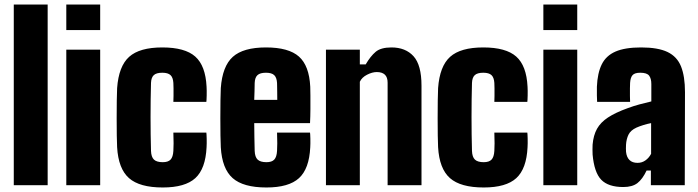

<svg xmlns="http://www.w3.org/2000/svg" viewBox="-20 -820 3092 850"><path d="M41 0V-800H191V0Z M273.5 -687V-800H423.5V-687ZM273.5 0V-600H423.5V0Z M747.5 -369Q748 -378 748.2 -395.2Q748.5 -412.5 748.2 -429.2Q748 -446 747.5 -453Q746 -477 734.8 -487.5Q723.5 -498 698.5 -498Q672.5 -498 661 -487.5Q649.5 -477 648.5 -453Q647.5 -417.5 647 -379.2Q646.5 -341 646.5 -301.8Q646.5 -262.5 647 -224.8Q647.5 -187 648.5 -152Q649.5 -125 661.5 -113.5Q673.5 -102 700.5 -102Q724.5 -102 735.2 -113.5Q746 -125 747.5 -152Q748.5 -164 748.5 -185.5Q748.5 -207 747.5 -233H893.5Q894.5 -228 895 -206.2Q895.5 -184.5 894.5 -168Q890 -73 844.8 -31.5Q799.5 10 700.5 10Q598 10 551 -31.5Q504 -73 498.5 -168Q497.5 -185 497 -220.2Q496.5 -255.5 496.5 -297Q496.5 -338.5 497 -375Q497.5 -411.5 498.5 -430Q505.5 -527 551.8 -568.5Q598 -610 698.5 -610Q799 -610 844.5 -569.5Q890 -529 894.5 -436Q895.5 -419.5 895 -397Q894.5 -374.5 893.5 -369Z M1159.5 10Q1057 10 1010 -31.5Q963 -73 957.5 -168Q956.5 -185 956 -220.2Q955.5 -255.5 955.5 -297Q955.5 -338.5 956 -375Q956.5 -411.5 957.5 -430Q964.5 -527 1010.8 -568.5Q1057 -610 1157.5 -610Q1258 -610 1303.5 -569.5Q1349 -529 1353.5 -436Q1354 -425 1354.2 -397.2Q1354.5 -369.5 1354.2 -336.2Q1354 -303 1352.5 -275H1105.5Q1105.5 -243 1106.2 -211.8Q1107 -180.5 1107.5 -152Q1108.5 -125 1120.5 -113.5Q1132.5 -102 1159.5 -102Q1183.5 -102 1194.2 -113.5Q1205 -125 1206.5 -152Q1207.5 -164 1207.5 -185.5Q1207.5 -207 1206.5 -233H1352.5Q1353.5 -228 1354 -206.2Q1354.5 -184.5 1353.5 -168Q1349 -73 1303.8 -31.5Q1258.5 10 1159.5 10ZM1105.5 -378H1207.5Q1207.5 -396 1207.2 -412Q1207 -428 1206.8 -439Q1206.5 -450 1206.5 -453Q1205 -477 1193.8 -487.5Q1182.5 -498 1157.5 -498Q1131.5 -498 1120 -487.5Q1108.5 -477 1107.5 -453Q1107 -435 1106.8 -416.2Q1106.5 -397.5 1105.5 -378Z M1423 0V-600H1573V-535H1599Q1620 -571 1643 -590.5Q1666 -610 1713 -610Q1775.5 -610 1810.8 -571Q1846 -532 1846 -441V0H1696V-454Q1696 -478 1683.8 -489.5Q1671.5 -501 1648 -501Q1628 -501 1605 -489.2Q1582 -477.5 1573 -458V0Z M2168.5 -369Q2169 -378 2169.2 -395.2Q2169.5 -412.5 2169.2 -429.2Q2169 -446 2168.5 -453Q2167 -477 2155.8 -487.5Q2144.5 -498 2119.5 -498Q2093.5 -498 2082 -487.5Q2070.5 -477 2069.5 -453Q2068.5 -417.5 2068 -379.2Q2067.5 -341 2067.5 -301.8Q2067.5 -262.5 2068 -224.8Q2068.5 -187 2069.5 -152Q2070.5 -125 2082.5 -113.5Q2094.5 -102 2121.5 -102Q2145.5 -102 2156.2 -113.5Q2167 -125 2168.5 -152Q2169.5 -164 2169.5 -185.5Q2169.5 -207 2168.5 -233H2314.5Q2315.5 -228 2316 -206.2Q2316.5 -184.5 2315.5 -168Q2311 -73 2265.8 -31.5Q2220.5 10 2121.5 10Q2019 10 1972 -31.5Q1925 -73 1919.5 -168Q1918.5 -185 1918 -220.2Q1917.5 -255.5 1917.5 -297Q1917.5 -338.5 1918 -375Q1918.5 -411.5 1919.5 -430Q1926.5 -527 1972.8 -568.5Q2019 -610 2119.5 -610Q2220 -610 2265.5 -569.5Q2311 -529 2315.5 -436Q2316.5 -419.5 2316 -397Q2315.5 -374.5 2314.5 -369Z M2385.5 -687V-800H2535.5V-687ZM2385.5 0V-600H2535.5V0Z M2739.5 8Q2673 8 2641.8 -24.2Q2610.5 -56.5 2603.5 -136Q2603 -145 2603 -158Q2603 -171 2603.5 -180Q2607 -221 2623 -249.8Q2639 -278.5 2671.8 -300Q2704.5 -321.5 2758.5 -341Q2785.5 -351 2810.8 -357.8Q2836 -364.5 2863.5 -371V-448Q2863.5 -472 2853.8 -485Q2844 -498 2814.5 -498Q2790 -498 2780.5 -487.5Q2771 -477 2769.5 -453Q2769 -446 2768.8 -429.2Q2768.5 -412.5 2768.8 -395.2Q2769 -378 2769.5 -369H2623.5Q2623 -374.5 2622.5 -397Q2622 -419.5 2622.5 -436Q2625 -496.5 2644 -535Q2663 -573.5 2705 -591.8Q2747 -610 2818.5 -610Q2893 -610 2935.2 -589.8Q2977.5 -569.5 2995 -525.8Q3012.5 -482 3012.5 -412L3011.5 0H2861.5V-65H2842.5Q2824.5 -27 2802 -9.5Q2779.5 8 2739.5 8ZM2802.5 -99Q2822 -99 2837.5 -110Q2853 -121 2862.5 -139V-275Q2844.5 -271.5 2827.8 -266.2Q2811 -261 2797.5 -255Q2771.5 -243 2762.2 -223.5Q2753 -204 2751.5 -180Q2751 -170.5 2751 -163Q2751 -155.5 2751.5 -148Q2754 -124 2766.8 -111.5Q2779.5 -99 2802.5 -99Z"/></svg>

Font: Big Shoulders Display Thin Black
Style: Regular
Weight: 900
Version: Version 2.002